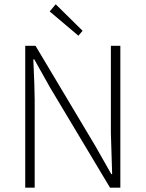

<svg xmlns="http://www.w3.org/2000/svg" viewBox="-20 -872 676 892"><path d="M344.2 -706.1 210.9 -818.8 238.8 -852.1 363.8 -729ZM141.1 -409.2V0H97.2V-659.2H145L422.9 -193.8L497.1 -63H501L495.1 -254.9V-659.2H539.1V0H491.2L212.9 -464.8L139.2 -596.2H134.8Q141.1 -460 141.1 -409.2Z"/></svg>

Font: SourceSansPro-Light
Style: Regular
Weight: 300
Designer: Paul D. Hunt
Foundry: Adobe Systems Incorporated
Version: Version 2.020;PS 2.0;hotconv 1.0.86;makeotf.lib2.5.63406